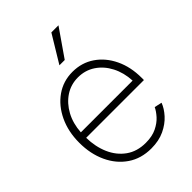

<svg xmlns="http://www.w3.org/2000/svg" viewBox="-225 -860 971 971"><g transform="rotate(-45 260.0 -374.5)"><path d="M271 11.7Q198.2 11.7 145 -24.7Q91.8 -61 62.5 -124Q33.2 -187 33.2 -266.6Q33.2 -346.2 63 -409.2Q92.8 -472.2 144.5 -508.5Q196.3 -544.9 262.2 -544.9Q328.6 -544.9 379.6 -510Q430.7 -475.1 459.7 -414.3Q488.8 -353.5 488.8 -275.9V-259.8H75.7Q76.7 -195.3 99.6 -142.8Q122.6 -90.3 166 -59.3Q209.5 -28.3 271 -28.3Q316.9 -28.3 349.1 -43.9Q381.3 -59.6 401.4 -82Q421.4 -104.5 430.7 -124.5L470.7 -115.7Q459.5 -85.4 433.1 -56.2Q406.7 -26.9 366 -7.6Q325.2 11.7 271 11.7ZM76.2 -298.3H446.3Q443.4 -357.4 419.2 -404.3Q395 -451.2 354.5 -478.3Q314 -505.4 262.2 -505.4Q211.9 -505.4 171.4 -478.8Q130.9 -452.1 105.5 -405.5Q80.1 -358.9 76.2 -298.3ZM239.3 -614.7 328.1 -761.2H378.9L277.3 -614.7Z"/></g></svg>

Font: Inter Display Extra Light
Style: Regular
Weight: 200
Designer: Rasmus Andersson
Foundry: rsms
Version: Version 4.000;git-4fc901f